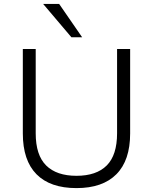

<svg xmlns="http://www.w3.org/2000/svg" viewBox="-20 -956 783 984"><path d="M372 8Q237 8 167 -63Q97 -134 97 -272V-705H163V-273Q163 -161 216.5 -108Q270 -55 372 -55Q474 -55 527 -108Q580 -161 580 -273V-705H647V-272Q647 -134 576.5 -63Q506 8 372 8ZM346 -765 201 -936H283L401 -765Z"/></svg>

Font: Nunito Sans 9pt Light
Style: Regular
Weight: 300
Version: Version 3.101;gftools[0.9.27]